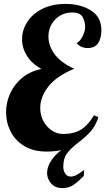

<svg xmlns="http://www.w3.org/2000/svg" viewBox="-20 -770 539 983"><path d="M241.5 169C255.2 185 274.7 193 300 193C322 193 340.8 187.5 356.5 176.5C372.2 165.5 389.7 150.3 409 131C409 126.3 409.7 116 411 100C407 102.7 401 106.8 393 112.5C385 118.2 376.8 123.2 368.5 127.5C360.2 131.8 351.7 134 343 134C330.3 134 320.7 129 314 119C307.3 109 304 97.3 304 84C304 55.3 310.2 32.7 322.5 16C334.8 -0.7 354.3 -19.3 381 -40C406.3 -59.3 427.3 -78.3 444 -97C460.7 -115.7 474 -140 484 -170L461 -180C441.7 -146.7 419.8 -122.3 395.5 -107C371.2 -91.7 340.3 -84 303 -84C282.3 -84 263 -90 245 -102C227 -114 212.7 -130.2 202 -150.5C191.3 -170.8 186 -193 186 -217C186 -255 200 -291.8 228 -327.5C256 -363.2 300 -393.3 360 -418C314.7 -438.7 281.3 -463.3 260 -492C238.7 -520.7 228 -551 228 -583C228 -617 239.5 -646 262.5 -670C285.5 -694 314.7 -706 350 -706C377.3 -706 395.2 -698 403.5 -682C411.8 -666 416 -649.3 416 -632C416 -618 411.5 -601.8 402.5 -583.5C393.5 -565.2 383.3 -554 372 -550C386 -532.7 405 -524 429 -524C453 -524 470.7 -532.2 482 -548.5C493.3 -564.8 499 -587.3 499 -616C499 -660.7 481.2 -694.2 445.5 -716.5C409.8 -738.8 366.3 -750 315 -750C269.7 -750 230.2 -741.5 196.5 -724.5C162.8 -707.5 137.2 -685.2 119.5 -657.5C101.8 -629.8 93 -600.3 93 -569C93 -539 101.3 -510.7 118 -484C134.7 -457.3 159.3 -435 192 -417C153.3 -409 120.5 -393.8 93.5 -371.5C66.5 -349.2 46 -322.5 32 -291.5C18 -260.5 11 -228.7 11 -196C11 -160.7 18.8 -127.5 34.5 -96.5C50.2 -65.5 73.7 -40.7 105 -22C136.3 -3.3 174 6 218 6C244.7 6 269.7 3.7 293 -1C269.7 17 251.8 36.2 239.5 56.5C227.2 76.8 221 96.3 221 115C221 135 227.8 153 241.5 169Z"/></svg>

Font: DonutKreme
Style: Regular
Weight: 400
Designer: Impallari Type
Foundry: Impallari Type
Version: Version 2.100